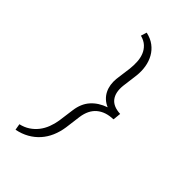

<svg xmlns="http://www.w3.org/2000/svg" viewBox="-288 -872 1163 1163"><g transform="rotate(45 293.5 -290.0)"><path d="M85.9 158.7Q120.1 150.9 146.7 133.3Q173.3 115.7 192.6 91.1Q211.9 66.4 223.6 35.9Q235.4 5.4 240.7 -28.3L254.4 -129.9Q262.7 -192.4 297.9 -231.9Q333 -271.5 391.6 -292Q367.2 -302.2 349.9 -318.6Q332.5 -335 322.3 -355.7Q312 -376.5 308.3 -400.4Q304.7 -424.3 307.1 -450.2L320.8 -553.2Q324.2 -584 322.5 -613.8Q320.8 -643.6 310.8 -668.9Q300.8 -694.3 280.5 -713.4Q260.3 -732.4 227.1 -741.2L238.8 -778.8Q279.8 -770 308.3 -748.3Q336.9 -726.6 354 -696Q371.1 -665.5 377.2 -628.7Q383.3 -591.8 378.9 -552.7L365.7 -449.7Q359.4 -389.2 385.7 -354.5Q412.1 -319.8 473.6 -316.9L471.7 -303.2L472.2 -302.7L470.7 -290.5L469.7 -278.8L467.8 -265.1Q401.9 -263.7 361.8 -229.7Q321.8 -195.8 312.5 -129.9L299.3 -28.3Q293 15.6 276.6 53.5Q260.3 91.3 234.1 120.6Q208 149.9 172.6 169.9Q137.2 189.9 92.8 198.7Z"/></g></svg>

Font: TypoPRO Roboto Mono
Style: Italic
Weight: 300
Designer: Google
Version: Version 2.000986; 2015; ttfautohint (v1.3)